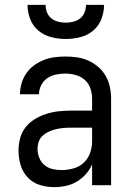

<svg xmlns="http://www.w3.org/2000/svg" viewBox="-20 -760 540 788"><path d="M202 8Q172 8 143 -1Q114 -10 93.5 -32Q73 -54 64.5 -83Q56 -112 56 -141Q56 -167 62.5 -192Q69 -217 84.5 -237Q100 -257 122 -270.5Q144 -284 168.5 -292Q193 -300 218 -303Q243 -306 269 -306H358V-355Q358 -376 351 -397Q344 -418 328 -432Q312 -446 291 -452Q270 -458 249 -458Q229 -458 209.5 -454Q190 -450 174 -439Q158 -428 149 -410Q140 -392 140 -373H62Q62 -396 68.5 -418Q75 -440 88 -459Q101 -478 119.5 -491.5Q138 -505 159 -513.5Q180 -522 203 -525Q226 -528 249 -528Q273 -528 297 -524.5Q321 -521 343 -511Q365 -501 383.5 -485Q402 -469 414 -448Q426 -427 431 -403Q436 -379 436 -355V0H358V-86Q349 -64 332.5 -45.5Q316 -27 295 -14.5Q274 -2 250 3Q226 8 202 8ZM232 -62Q256 -62 280.5 -68.5Q305 -75 323 -91.5Q341 -108 349.5 -131.5Q358 -155 358 -180V-236H269Q254 -236 238.5 -234.5Q223 -233 208.5 -229.5Q194 -226 180 -219.5Q166 -213 155 -203Q144 -193 139 -178.5Q134 -164 134 -149Q134 -131 141 -113Q148 -95 162 -83Q176 -71 194.5 -66.5Q213 -62 232 -62ZM250 -600Q220 -600 190.5 -607.5Q161 -615 138 -634Q115 -653 104 -681.5Q93 -710 93 -740H167Q167 -724 173 -709Q179 -694 191 -684.5Q203 -675 218.5 -671Q234 -667 250 -667Q266 -667 281.5 -671Q297 -675 309 -684.5Q321 -694 327 -709Q333 -724 333 -740H407Q407 -710 396 -681.5Q385 -653 362 -634Q339 -615 309.5 -607.5Q280 -600 250 -600Z"/></svg>

Font: Iosevka www.saffi
Style: Regular
Weight: 400
Monospace: yes
Designer: Belleve Invis
Foundry: Belleve Invis
Version: Version 22.0.2; ttfautohint (v1.8.3)